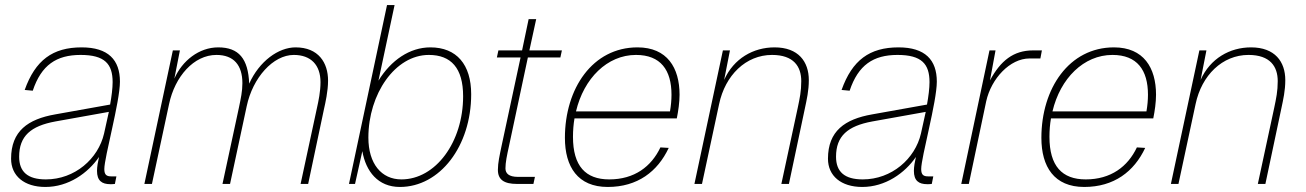

<svg xmlns="http://www.w3.org/2000/svg" viewBox="-20 -730 5183 762"><path d="M365 -52C365 -13 384 1 418 1C423 1 429 1 436 0L442 -30H422C404 -30 394 -35 394 -59C394 -106 456 -326 456 -406C456 -492 410 -542 304 -542C189 -542 120 -491 78 -373L110 -370C144 -472 204 -512 300 -512C396 -512 427 -476 427 -404C427 -380 423 -348 417 -315L199 -276C91 -257 24 -210 24 -100C24 -32 76 12 160 12C252 12 329 -43 373 -107C369 -90 365 -68 365 -52ZM56 -108C56 -190 102 -230 200 -248L412 -286C405 -254 398 -223 393 -200C370 -100 277 -18 162 -18C90 -18 56 -48 56 -108Z M553 0H583L651 -317C674 -426 749 -512 839 -512C908 -512 942 -471 942 -400C942 -368 936 -340 928 -302L863 0H893L959 -308C983 -422 1064 -512 1146 -512C1214 -512 1252 -472 1252 -404C1252 -366 1244 -329 1238 -302L1173 0H1203L1266 -298C1271 -320 1282 -368 1282 -410C1282 -481 1244 -542 1153 -542C1085 -542 1009 -487 969 -398C965 -497 928 -542 846 -542C770 -542 703 -489 672 -418L694 -530H666Z M1567 12C1726 12 1850 -150 1850 -356C1850 -474 1792 -542 1688 -542C1606 -542 1532 -491 1482 -410L1546 -710H1516L1365 0H1389L1418 -130C1432 -50 1480 12 1567 12ZM1573 -18C1494 -18 1442 -80 1442 -184C1442 -357 1548 -512 1682 -512C1770 -512 1818 -460 1818 -348C1818 -166 1709 -18 1573 -18Z M2032 0H2097L2103 -28H2036C1999 -28 1986 -42 1986 -62C1986 -85 1992 -114 2000 -150L2075 -502H2204L2210 -530H2081L2108 -654H2078L2052 -530H1958L1952 -502H2046L1970 -148C1963 -114 1956 -84 1956 -56C1956 -17 1980 0 2032 0Z M2392 12C2510 12 2590 -49 2634 -143L2601 -145C2565 -69 2498 -18 2398 -18C2304 -18 2254 -71 2254 -187C2254 -212 2256 -237 2260 -260H2666C2672 -289 2677 -324 2677 -354C2677 -461 2628 -542 2510 -542C2332 -542 2222 -379 2222 -183C2222 -68 2273 12 2392 12ZM2504 -512C2602 -512 2645 -452 2645 -354C2645 -333 2643 -311 2639 -288H2266C2297 -419 2390 -512 2504 -512Z M2736 0H2766L2834 -317C2858 -431 2940 -512 3044 -512C3130 -512 3160 -466 3160 -408C3160 -368 3154 -340 3146 -302L3081 0H3111L3174 -298C3182 -336 3190 -370 3190 -412C3190 -485 3149 -542 3054 -542C2970 -542 2892 -498 2854 -413L2877 -530H2849Z M3607 -52C3607 -13 3626 1 3660 1C3665 1 3671 1 3678 0L3684 -30H3664C3646 -30 3636 -35 3636 -59C3636 -106 3698 -326 3698 -406C3698 -492 3652 -542 3546 -542C3431 -542 3362 -491 3320 -373L3352 -370C3386 -472 3446 -512 3542 -512C3638 -512 3669 -476 3669 -404C3669 -380 3665 -348 3659 -315L3441 -276C3333 -257 3266 -210 3266 -100C3266 -32 3318 12 3402 12C3494 12 3571 -43 3615 -107C3611 -90 3607 -68 3607 -52ZM3298 -108C3298 -190 3344 -230 3442 -248L3654 -286C3647 -254 3640 -223 3635 -200C3612 -100 3519 -18 3404 -18C3332 -18 3298 -48 3298 -108Z M3795 0H3825L3894 -328C3914 -418 3988 -498 4066 -498H4109L4115 -530H4080C4002 -530 3951 -489 3909 -411L3931 -530H3907Z M4283 12C4401 12 4481 -49 4525 -143L4492 -145C4456 -69 4389 -18 4289 -18C4195 -18 4145 -71 4145 -187C4145 -212 4147 -237 4151 -260H4557C4563 -289 4568 -324 4568 -354C4568 -461 4519 -542 4401 -542C4223 -542 4113 -379 4113 -183C4113 -68 4164 12 4283 12ZM4395 -512C4493 -512 4536 -452 4536 -354C4536 -333 4534 -311 4530 -288H4157C4188 -419 4281 -512 4395 -512Z M4627 0H4657L4725 -317C4749 -431 4831 -512 4935 -512C5021 -512 5051 -466 5051 -408C5051 -368 5045 -340 5037 -302L4972 0H5002L5065 -298C5073 -336 5081 -370 5081 -412C5081 -485 5040 -542 4945 -542C4861 -542 4783 -498 4745 -413L4768 -530H4740Z"/></svg>

Font: Geist Thin
Style: Italic
Weight: 100
Italic angle: -12°
Designer: Basement.studio, Andrés Briganti, Mateo Zaragoza
Foundry: Basement.studio, Vercel, Andrés Briganti, Guido Ferreyra, Mateo Zaragoza
Version: Version 1.500